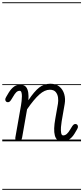

<svg xmlns="http://www.w3.org/2000/svg" viewBox="-25 -1250 736 1698"><path d="M135 0Q124 0 116 -8.2Q108 -16.5 110.5 -32.5L160.5 -316.5Q163.5 -333.5 166 -355.8Q168.5 -378 168.8 -398.8Q169 -419.5 164.5 -433.2Q160 -447 149.5 -447Q132.5 -447 119.2 -434.5Q106 -422 89.5 -393L81 -379Q70.5 -361 62.8 -353.5Q55 -346 45 -346Q35 -346 28.2 -352.5Q21.5 -359 21.5 -371.5Q21.5 -379 31 -395.2Q40.5 -411.5 52.5 -431.5Q74.5 -467 101.8 -486Q129 -505 171.5 -499Q194.5 -495.5 207.5 -477.8Q220.5 -460 224.8 -430.8Q229 -401.5 226 -363.5Q278 -441.5 321.2 -475.5Q364.5 -509.5 420 -509.5Q470 -509.5 500.8 -483.8Q531.5 -458 543.2 -417Q555 -376 547 -330.5L520.5 -178Q516.5 -155.5 514.2 -126Q512 -96.5 515.8 -74.5Q519.5 -52.5 533.5 -52.5Q550.5 -52.5 565.2 -65Q580 -77.5 597 -106.5L605.5 -120.5Q616 -138.5 623.8 -146Q631.5 -153.5 641.5 -153.5Q651.5 -153.5 658 -147Q664.5 -140.5 664.5 -127.5Q664.5 -120 655.2 -104Q646 -88 634 -68Q612.5 -33 586 -16.5Q559.5 0 522 0Q497 0 481.8 -13.5Q466.5 -27 459.8 -52.8Q453 -78.5 454.2 -115.5Q455.5 -152.5 464 -199.5L487.5 -333Q492 -359 488.2 -387.5Q484.5 -416 467.8 -436.2Q451 -456.5 415.5 -456.5Q370.5 -456.5 323 -414.2Q275.5 -372 214.5 -283.5L170.5 -33Q168 -16 158 -8Q148 0 135 0ZM135 0Q124 0 116 -8.2Q108 -16.5 110.5 -32.5L160.5 -316.5Q163.5 -333.5 166 -355.8Q168.5 -378 168.8 -398.8Q169 -419.5 164.5 -433.2Q160 -447 149.5 -447Q132.5 -447 119.2 -434.5Q106 -422 89.5 -393L81 -379Q70.5 -361 62.8 -353.5Q55 -346 45 -346Q35 -346 28.2 -352.5Q21.5 -359 21.5 -371.5Q21.5 -379 31 -395.2Q40.5 -411.5 52.5 -431.5Q74.5 -467 101.8 -486Q129 -505 171.5 -499Q194.5 -495.5 207.5 -477.8Q220.5 -460 224.8 -430.8Q229 -401.5 226 -363.5Q278 -441.5 321.2 -475.5Q364.5 -509.5 420 -509.5Q470 -509.5 500.8 -483.8Q531.5 -458 543.2 -417Q555 -376 547 -330.5L520.5 -178Q516.5 -155.5 514.2 -126Q512 -96.5 515.8 -74.5Q519.5 -52.5 533.5 -52.5Q550.5 -52.5 565.2 -65Q580 -77.5 597 -106.5L605.5 -120.5Q616 -138.5 623.8 -146Q631.5 -153.5 641.5 -153.5Q651.5 -153.5 658 -147Q664.5 -140.5 664.5 -127.5Q664.5 -120 655.2 -104Q646 -88 634 -68Q612.5 -33 586 -16.5Q559.5 0 522 0Q497 0 481.8 -13.5Q466.5 -27 459.8 -52.8Q453 -78.5 454.2 -115.5Q455.5 -152.5 464 -199.5L487.5 -333Q492 -359 488.2 -387.5Q484.5 -416 467.8 -436.2Q451 -456.5 415.5 -456.5Q370.5 -456.5 323 -414.2Q275.5 -372 214.5 -283.5L170.5 -33Q168 -16 158 -8Q148 0 135 0ZM-5 420.5H691.5V428.5H-5ZM-5 -16H691.5V0H-5ZM-5 -505.5H691.5V-497.5H-5ZM-5 -1230H691.5V-1222H-5Z"/></svg>

Font: Edu VIC WA NT Pre Guide
Style: Regular
Weight: 400
Designer: Tina and Corey Anderson, Eben Sorkin, Mirko Velimirovic
Foundry: Google for Education
Version: Version 1.000